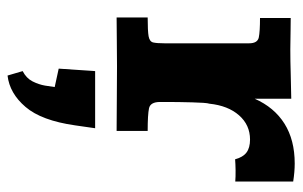

<svg xmlns="http://www.w3.org/2000/svg" viewBox="-161 -333 771 489"><g transform="rotate(90 224.5 -88.5)"><path d="M24.4 0V-79.1Q59.1 -79.1 72.5 -81.5Q85.9 -84 88.1 -93Q90.3 -102.1 90.3 -122.1V-337.4Q90.3 -358.9 75.4 -362.1Q60.5 -365.2 25.9 -365.2V-443.4Q36.6 -443.4 55.7 -443.1Q74.7 -442.9 90.3 -442.6Q106 -442.4 106 -442.4Q136.2 -442.4 167.5 -443.4Q198.7 -444.3 231.4 -444.8V-351.6Q253.4 -401.4 294.9 -427.5Q336.4 -453.6 396.5 -453.6Q417.5 -453.6 442.4 -449.7V-302.2Q430.2 -303.2 413.6 -303Q397 -302.7 385.7 -301.8Q380.4 -321.8 368.4 -330.8Q356.4 -339.8 335.4 -339.8Q298.3 -339.8 273.7 -311.8Q249 -283.7 244.1 -236.3Q242.7 -232.4 241.9 -220.7Q241.2 -209 240.7 -193.1Q240.2 -177.2 240 -160.9Q239.7 -144.5 239.7 -131.1Q239.7 -117.7 239.7 -110.8Q239.7 -85.9 255.9 -82.5Q272 -79.1 313.5 -79.1V0Q274.4 0 236.8 -0.5Q199.2 -1 148.4 -1Q108.4 -1 81.3 -0.5Q54.2 0 24.4 0ZM172.4 277.8 161.1 239.3Q179.2 230 187.3 214.1Q195.3 198.2 198 182.4Q200.7 166.5 201.7 157.7L154.8 147.5L161.1 54.7H306.6L299.3 105.5Q287.1 191.4 252.4 231.9Q217.8 272.5 172.4 277.8Z"/></g></svg>

Font: Kameron
Style: Regular
Weight: 400
Designer: Vernon Adams
Foundry: Vernon Adams
Version: Version 1.100